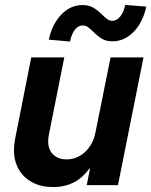

<svg xmlns="http://www.w3.org/2000/svg" viewBox="-20 -758 619 786"><path d="M462.9 0H335L348.6 -67.9H345.7Q292 7.8 197.3 7.8Q149.4 7.8 113.3 -11Q77.1 -29.8 57.1 -64.2Q37.1 -98.6 37.1 -144Q37.1 -165 41.5 -187.5L107.9 -522.9H243.2L179.7 -204.6Q177.2 -193.8 177.2 -179.7Q177.2 -144.5 198.2 -125Q219.2 -105.5 252.9 -105.5Q281.2 -105.5 305.9 -119.4Q330.6 -133.3 347.4 -158.2Q364.3 -183.1 370.6 -214.8L432.6 -522.9H567.4ZM316.4 -737.3Q343.8 -737.3 361.3 -727.1Q378.9 -716.8 398.4 -697.8Q411.1 -685.1 420.2 -679Q429.2 -672.9 439.9 -672.9Q458.5 -672.9 472.4 -690.7Q486.3 -708.5 492.7 -737.8L579.1 -731Q569.8 -688.5 549.6 -656.2Q529.3 -624 501.2 -606.4Q473.1 -588.9 441.4 -588.9Q415 -588.9 398.2 -598.9Q381.3 -608.9 361.8 -627.9Q348.6 -641.1 339.4 -647.5Q330.1 -653.8 318.8 -653.8Q299.8 -653.8 286.1 -635.7Q272.5 -617.7 266.6 -587.9L179.7 -595.7Q189 -638.7 209.2 -670.7Q229.5 -702.6 257.1 -720Q284.7 -737.3 316.4 -737.3Z"/></svg>

Font: Reddit Sans Chocolate
Style: Bold Italic
Weight: 700
Italic angle: -11.25°
Designer: Stephen Hutchings
Version: Version 1.013